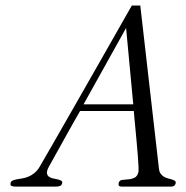

<svg xmlns="http://www.w3.org/2000/svg" viewBox="-20 -687 686 707"><path d="M287.6 -302.7H470.7L444.3 -584ZM627 -12.7Q624 0 611.8 0H426.8Q414.1 0 417 -12.7Q418.9 -22.9 429.2 -24.4Q439.5 -25.9 451.9 -26.6Q464.4 -27.3 475.3 -32.5Q486.3 -37.6 490.2 -55.2Q490.7 -59.1 490 -75Q489.3 -90.8 487.5 -113.3Q485.8 -135.7 483.4 -161.9Q481 -188 478.8 -211.7Q476.6 -235.4 474.9 -253.4Q473.1 -271.5 472.7 -278.3H274.9Q271 -271.5 263.9 -259Q256.8 -246.6 248 -231.2Q239.3 -215.8 229.5 -198.2Q219.7 -180.7 210 -163.1L161.1 -75.2Q152.3 -59.6 152.8 -50.8Q153.3 -42 159.2 -37.1Q165 -32.2 174.1 -30.3Q183.1 -28.3 191.4 -26.6Q199.7 -24.9 205.1 -22Q210.4 -19 209 -12.7Q207 -4.4 200.7 -2.2Q194.3 0 188 0H35.2Q28.8 0 22.9 -2.2Q17.1 -4.4 19 -12.7Q20.5 -19.5 26.6 -22.2Q32.7 -24.9 41.5 -26.6Q50.3 -28.3 61.5 -30Q72.8 -31.7 84.2 -36.4Q95.7 -41 106.9 -50Q118.2 -59.1 127.4 -75.2L169.9 -148.9Q186 -176.8 210.4 -219.5Q234.9 -262.2 270.5 -324.5Q306.2 -386.7 354.2 -471.2Q402.3 -555.7 465.3 -666.5H496.6L565.4 -64.9Q566.9 -53.2 572.3 -46.4Q577.6 -39.6 584.7 -35.6Q591.8 -31.7 599.6 -29.8Q607.4 -27.8 613.8 -25.9Q620.1 -23.9 624 -21Q627.9 -18.1 627 -12.7Z"/></svg>

Font: Atsinvsda
Style: Italic
Weight: 400
Italic angle: -12°
Designer: Al Webster
Foundry: Al Webster and Michael Everson
Version: Version 2.000